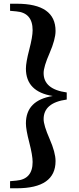

<svg xmlns="http://www.w3.org/2000/svg" viewBox="-20 -830 423 1030"><path d="M338 -296Q214 -279 214 -191Q214 -158 246 -85Q278 -12 278 34Q278 180 70 180H34V142L67 139Q155 132 155 39Q155 4 137 -66Q119 -135 119 -168Q119 -292 263 -315Q119 -338 119 -462Q119 -495 137 -564Q155 -633 155 -668Q155 -762 67 -769L34 -772V-810H70Q278 -810 278 -664Q278 -619 246 -545Q214 -472 214 -438Q214 -351 338 -334Z"/></svg>

Font: Source Han Serif SC Heavy
Style: Regular
Weight: 900
Designer: Ryoko NISHIZUKA  (kana & ideographs); Frank Grießhammer (Latin, Greek & Cyrillic); Wenlong ZHANG  (bopomofo); Sandoll Co
Foundry: Adobe Systems Incorporated
Version: Version 1.001 October 20, 2017